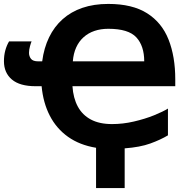

<svg xmlns="http://www.w3.org/2000/svg" viewBox="-20 -745 988 973"><path d="M528.8 -725.1Q650.9 -725.1 725.6 -677.7Q800.3 -630.4 834.2 -544.4Q868.2 -458.5 868.2 -342.8V-308.1H347.2Q351.1 -248 374.3 -205.1Q397.5 -162.1 440.7 -139.2Q483.9 -116.2 547.9 -116.2Q603 -116.2 658.7 -129.2Q714.4 -142.1 760.3 -160.6Q806.2 -179.2 831.1 -194.8V-59.1Q793.5 -36.6 741.7 -17.8Q689.9 1 611.8 6.8V208H466.8V3.9Q383.8 -9.8 325 -51.5Q266.1 -93.3 232.4 -158.7Q198.7 -224.1 190.9 -308.1H160.2Q80.6 -308.1 40.3 -342Q0 -376 0 -435.1Q0 -463.9 6.8 -489.3Q13.7 -514.6 25.9 -535.2H140.1Q137.2 -529.8 132.1 -511.2Q127 -492.7 127 -477.1Q127 -460 137 -447Q147 -434.1 173.8 -434.1H193.8Q202.6 -502 228.8 -555.9Q254.9 -609.9 297.4 -647.7Q339.8 -685.5 397.7 -705.3Q455.6 -725.1 528.8 -725.1ZM528.8 -599.1Q490.7 -599.1 459 -588.4Q427.2 -577.6 403.6 -556.4Q379.9 -535.2 366 -504.4Q352.1 -473.6 349.1 -434.1H710.9Q710.9 -512.2 670.9 -555.7Q630.9 -599.1 528.8 -599.1Z"/></svg>

Font: Wonky
Style: Regular
Weight: 400
Designer: Monotype Design Team
Foundry: Monotype Imaging Inc.
Version: Version 3.000